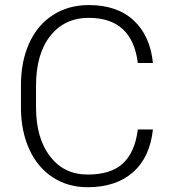

<svg xmlns="http://www.w3.org/2000/svg" viewBox="-20 -741 689 770"><path d="M593.3 -221.7Q581.1 -109.4 512.9 -49.8Q444.8 9.8 331.5 9.8Q252.4 9.8 191.7 -29.8Q130.9 -69.3 97.7 -141.8Q64.5 -214.4 64 -307.6V-399.9Q64 -494.6 97.2 -567.9Q130.4 -641.1 192.6 -680.9Q254.9 -720.7 335.9 -720.7Q450.2 -720.7 516.4 -658.9Q582.5 -597.2 593.3 -488.3H532.7Q510.3 -669.4 335.9 -669.4Q239.3 -669.4 181.9 -597.2Q124.5 -524.9 124.5 -397.5V-310.5Q124.5 -187.5 180.4 -114.3Q236.3 -41 331.5 -41Q425.8 -41 473.6 -86.2Q521.5 -131.3 532.7 -221.7Z"/></svg>

Font: Roboto-Light
Style: Regular
Weight: 300
Designer: Google
Version: Version 2.137; 2017